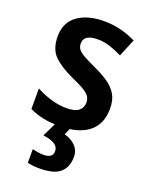

<svg xmlns="http://www.w3.org/2000/svg" viewBox="-148 -722 737 947"><g transform="rotate(20 221.0 -249.0)"><path d="M406 -249Q406 -167 352.5 -125Q299 -83 201 -83Q151 -83 113.5 -91Q76 -99 42 -115V-223Q76 -204 119 -191Q162 -178 202 -178Q246 -178 266 -194Q286 -210 286 -238Q286 -253 279 -266Q272 -279 249 -294Q226 -309 179 -329Q110 -361 75.5 -396Q41 -431 41 -497Q41 -569 93 -607Q145 -645 233 -645Q320 -645 400 -605L362 -513Q329 -529 298 -539.5Q267 -550 232 -550Q160 -550 160 -502Q160 -486 168.5 -473.5Q177 -461 200 -448Q223 -435 266 -415Q308 -396 339.5 -374.5Q371 -353 388.5 -323.5Q406 -294 406 -249ZM320 35Q320 89 287.5 118Q255 147 178 147Q142 147 116 140V69Q129 72 146 74.5Q163 77 176 77Q197 77 210 68.5Q223 60 223 40Q223 -3 142 -13L181 -93H256L239 -54Q274 -45 297 -22Q320 1 320 35Z"/></g></svg>

Font: Noto Sans Telugu UI SemiCondensed SemiBold
Style: Regular
Weight: 600
Width: 4
Designer: Jelle Bosma - Monotype Design Team
Foundry: Monotype Imaging Inc.
Version: Version 2.005; ttfautohint (v1.8.4.7-5d5b)